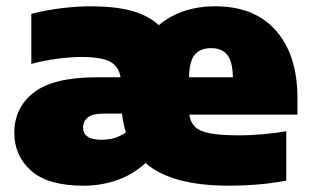

<svg xmlns="http://www.w3.org/2000/svg" viewBox="-20 -579 990 610"><path d="M246 11Q132.5 11 79 -36.5Q25.5 -84 25.5 -157Q25.5 -237.5 88 -285.5Q150.5 -333.5 288 -333.5H363Q357.5 -368.5 329.5 -383.2Q301.5 -398 238.5 -398Q205 -398 161.2 -392.2Q117.5 -386.5 79.5 -376V-535Q128.5 -547.5 177.2 -553.2Q226 -559 270 -559Q344.5 -559 397.5 -544.8Q450.5 -530.5 484.5 -499Q518 -527.5 563.2 -543.2Q608.5 -559 664 -559Q789 -559 857 -481.5Q925 -404 925 -267V-215H581.5Q585 -190.5 599.8 -176Q614.5 -161.5 648.2 -155.2Q682 -149 742 -149Q775.5 -149 814.5 -152.5Q853.5 -156 889.5 -162V-5Q839.5 4 794.8 7.5Q750 11 708.5 11Q524.5 11 442.5 -61Q400.5 -23 350 -6Q299.5 11 246 11ZM650.5 -426Q615.5 -426 598.5 -404.8Q581.5 -383.5 580.5 -333.5H720Q719 -383.5 702 -404.8Q685 -426 650.5 -426ZM302 -135Q324 -135 342.2 -140Q360.5 -145 380 -158.5Q371.5 -185.5 367.5 -218H310.5Q273.5 -218 258.8 -205.8Q244 -193.5 244 -174Q244 -135 302 -135Z"/></svg>

Font: Encode Sans SemiExpanded SemiExpanded Black
Style: Regular
Weight: 900
Width: 6
Designer: Multiple Designers
Foundry: Impallari Type
Version: Version 3.000; ttfautohint (v1.8.3) -l 8 -r 50 -G 200 -x 14 